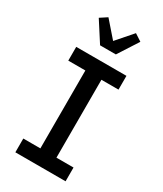

<svg xmlns="http://www.w3.org/2000/svg" viewBox="-241 -1073 981 1159"><g transform="rotate(30 250.0 -493.5)"><path d="M75 0V-96H194V-639H75V-735H425V-639H306V-96H425V0ZM195 -815 105 -955 154 -987 250 -877 346 -987 395 -955 305 -815Z"/></g></svg>

Font: Iosevka Curly Slab
Style: Bold
Weight: 700
Monospace: yes
Designer: Belleve Invis
Foundry: Belleve Invis
Version: Version 22.1.2; ttfautohint (v1.8.4)